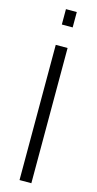

<svg xmlns="http://www.w3.org/2000/svg" viewBox="-133 -905 475 941"><g transform="rotate(15 104.0 -434.0)"><path d="M74 0V-686H134V0ZM77 -790V-868H132V-790Z"/></g></svg>

Font: Archivo Condensed ExtraLight
Style: Regular
Weight: 250
Width: 3
Designer: Hector Gatti
Foundry: Omnibus-Type
Version: Version 2.001